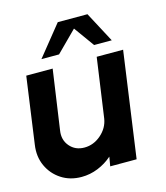

<svg xmlns="http://www.w3.org/2000/svg" viewBox="-113 -782 760 878"><g transform="rotate(-15 266.5 -343.0)"><path d="M-4 -184.5 40 -500H165L124.5 -218Q117.5 -174.5 143.5 -144Q169.5 -113.5 212.5 -113.5Q256 -113.5 291.2 -144Q326.5 -174.5 333.5 -218L373.5 -500H498.5L428.5 0H303.5L311 -44Q281 -17.5 243.2 -2.2Q205.5 13 165.5 13Q111 13 70 -13.8Q29 -40.5 8.5 -85.2Q-12 -130 -4 -184.5ZM383 -699 459.5 -555H376L306.5 -651.5L210 -555H126.5L242.5 -699Z"/></g></svg>

Font: Urbanist
Style: Bold Italic
Weight: 700
Italic angle: -8°
Designer: Corey Hu
Foundry: Corey Hu
Version: Version 1.330; ttfautohint (v1.8.4.7-5d5b)